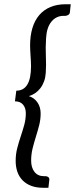

<svg xmlns="http://www.w3.org/2000/svg" viewBox="-20 -742 354 897"><path d="M100.6 -212.9Q100.6 -237.8 87.6 -253.2Q74.7 -268.6 49.8 -268.6L56.2 -318.4Q125 -318.4 125 -433.1Q125 -443.4 124.3 -455.6Q123.5 -467.8 122.8 -480.5Q122.1 -493.2 121.3 -505.9Q120.6 -518.6 120.6 -528.8Q120.6 -574.7 131.3 -610.6Q142.1 -646.5 163.3 -671.4Q184.6 -696.3 215.6 -709.2Q246.6 -722.2 287.6 -722.2H310.5L306.6 -685.1Q305.7 -675.8 298.1 -671.9Q290.5 -668 285.6 -668H277.8Q242.7 -668 220.5 -641.1Q198.2 -614.3 195.3 -564.5Q192.4 -520 194.3 -479.7Q196.3 -439.5 193.8 -401.4Q192.4 -379.9 185.8 -361.8Q179.2 -343.8 168.5 -329.8Q157.7 -315.9 144 -306.6Q130.4 -297.4 114.7 -293Q140.1 -285.2 155 -263.4Q169.9 -241.7 169.9 -211.9Q169.9 -184.1 163.1 -157.2Q156.2 -130.4 147.7 -103.3Q139.2 -76.2 132.3 -48.6Q125.5 -21 125.5 8.3Q125.5 41 141.1 61Q156.7 81.1 185.5 81.1H193.8Q199.2 81.1 205.3 85.2Q211.4 89.4 210.4 98.6L206.1 135.3H182.1Q149.4 135.3 125.2 126Q101.1 116.7 85 99.9Q68.8 83 61 60.1Q53.2 37.1 53.2 9.8Q53.2 -21.5 60.5 -49.8Q67.9 -78.1 76.9 -105Q85.9 -131.8 93.3 -158.4Q100.6 -185.1 100.6 -212.9Z"/></svg>

Font: Carlito
Style: Italic
Weight: 400
Italic angle: -7°
Designer: Lukasz Dziedzic
Foundry: tyPoland Lukasz Dziedzic
Version: Version 1.104